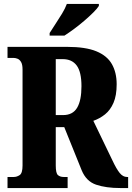

<svg xmlns="http://www.w3.org/2000/svg" viewBox="-20 -951 668 971"><path d="M18 0V-56H50Q65 -56 79.5 -65.5Q94 -75 94 -114V-599Q94 -625 86.5 -637.5Q79 -650 68.5 -654Q58 -658 50 -658H18V-714H319Q413 -714 467.5 -691.5Q522 -669 546 -626.5Q570 -584 570 -525Q570 -468 554 -431Q538 -394 511 -372.5Q484 -351 452 -340L548 -141Q569 -96 585.5 -76Q602 -56 622 -56H628V0H589Q516 0 466 -17Q416 -34 393 -90L305 -308H262V-114Q262 -75 273 -65.5Q284 -56 302 -56H322V0ZM299 -369Q348 -369 370 -406Q392 -443 392 -515Q392 -587 368 -619.5Q344 -652 297 -652H262V-369ZM231 -784Q244 -805 261 -830.5Q278 -856 294 -882.5Q310 -909 318 -931H480V-921Q472 -908 452.5 -888.5Q433 -869 407.5 -847Q382 -825 355 -805Q328 -785 306 -771H231Z"/></svg>

Font: Noto Serif Bengali ExtraCondensed Black
Style: Regular
Weight: 900
Width: 2
Designer: Juan Bruce, Universal Thirst, Indian Type Foundry and the Monotype Design Team.
Foundry: Monotype Imaging Inc.
Version: Version 2.003; ttfautohint (v1.8.4.7-5d5b)